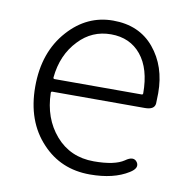

<svg xmlns="http://www.w3.org/2000/svg" viewBox="-68 -613 673 691"><g transform="rotate(10 269.0 -267.0)"><path d="M304 13Q198 13 129 -61Q56 -138 56 -264.5Q56 -391 128 -471Q196 -547 291.5 -547Q387 -547 441.5 -481.5Q496 -416 496 -318Q496 -299 495 -280Q493 -257 458 -257H120Q115 -257 115 -252Q117 -159 170.5 -97.5Q224 -36 310 -36Q386 -36 420 -59Q449 -80 463 -60Q476 -40 445 -21Q391 13 304 13ZM115 -308Q115 -303 120 -303H438Q443 -303 443 -308Q443 -398 402.5 -447.5Q362 -497 292.5 -497Q223 -497 175 -446Q123 -392 115 -308Z"/></g></svg>

Font: Resource Han Rounded KR Light
Style: Regular
Weight: 300
Designer: Cyano Hao (round all glyphs); Ryoko NISHIZUKA 西塚涼子 (kana, bopomofo & ideographs); Paul D. Hunt (Latin, Greek & Cyrillic)
Foundry: Cyano Hao
Version: 0.990